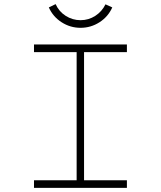

<svg xmlns="http://www.w3.org/2000/svg" viewBox="-20 -912 780 932"><path d="M596 -696V-659H388V-37H596V0H145V-37H352V-659H145V-696ZM525 -876Q505 -831 463 -804Q421 -777 371 -777Q321 -777 279 -804Q237 -831 217 -876L250 -892Q266 -856 299 -835Q332 -814 371 -814Q410 -814 442.5 -835Q475 -856 492 -891Z"/></svg>

Font: M Major Mono Display
Style: Regular
Weight: 400
Designer: Emre Parlak
Foundry: Emre Parlak
Version: Version 2.000; ttfautohint (v1.8) -l 8 -r 50 -G 200 -x 14 -D